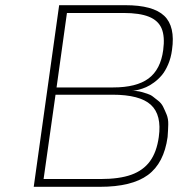

<svg xmlns="http://www.w3.org/2000/svg" viewBox="-20 -720 719 740"><path d="M486 -370Q490 -370 493.5 -370Q497 -370 507 -369Q517 -368 525.5 -365.5Q534 -363 547 -359Q560 -355 569 -348Q578 -341 590 -331.5Q602 -322 608.5 -309Q615 -296 622 -279Q629 -262 628.5 -240.5Q628 -219 626 -192Q612 -91 550 -45.5Q488 0 365 0H110L208 -700H463Q570 -700 613 -659Q656 -618 643 -528Q639 -497 628 -471.5Q617 -446 603.5 -430Q590 -414 573.5 -402Q557 -390 543 -384Q529 -378 515.5 -374.5Q502 -371 495.5 -370.5Q489 -370 486 -370ZM367 -30Q440 -30 486 -46.5Q532 -63 558 -98.5Q584 -134 592 -192Q604 -277 561.5 -316Q519 -355 413 -355H194L148 -30ZM238 -670 198 -383H416Q506 -383 552.5 -417.5Q599 -452 609 -527Q616 -579 603 -610Q590 -641 554 -655.5Q518 -670 456 -670Z"/></svg>

Font: Fivo Sans Thin
Style: Regular
Weight: 250
Foundry: Alexander Slobzheninov
Version: 1.0